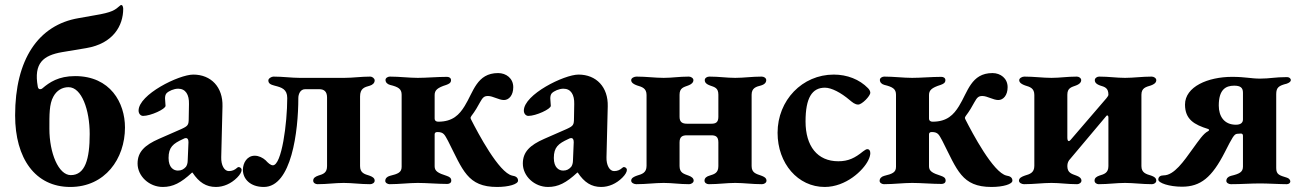

<svg xmlns="http://www.w3.org/2000/svg" viewBox="-20 -728 5165 762"><path d="M259 14C397 14 476 -98 476 -222C476 -320 418 -426 278 -426C212 -426 176 -401 149 -378C146 -375 142 -374 139 -374C134 -374 131 -378 130 -384C113 -478 152 -508 226 -521L322 -537C430 -555 469 -627 469 -693C469 -698 467 -708 462 -708C461 -708 459 -708 458 -707C436 -688 427 -679 354 -667L292 -656C132 -629 40 -492 40 -270C40 -99 120 14 259 14ZM261 -33C212 -33 176 -121 176 -217C176 -272 175 -315 192 -345C205 -369 227 -382 252 -382C304 -382 336 -292 336 -196C336 -97 318 -33 261 -33Z M626 14C666 14 698 -2 742 -43H744C770 -4 798 14 837 14C867 14 897 1 921 -23C933 -35 939 -46 939 -54C939 -60 933 -65 927 -65C925 -65 923 -64 921 -62C911 -53 901 -49 888 -49C870 -49 857 -73 858 -104L863 -306C865 -382 818 -432 747 -432C690 -432 530 -353 530 -289C530 -277 538 -268 548 -268C578 -268 637 -295 637 -308C637 -316 635 -329 635 -337C635 -345 636 -352 641 -358C650 -367 670 -376 687 -376C717 -376 731 -352 730 -315L729 -258C729 -232 726 -228 700 -216L611 -177C554 -152 526 -125 526 -79C526 -29 572 14 626 14ZM686 -51C669 -51 649 -63 649 -101C649 -144 667 -158 706 -176C711 -179 715 -180 718 -180C723 -180 728 -177 728 -164L725 -92C725 -80 722 -72 718 -66C709 -56 700 -51 686 -51Z M1027 14C1137 14 1164 -207 1164 -339C1164 -353 1171 -374 1191 -374H1247C1266 -374 1278 -365 1278 -341V-69C1278 -42 1263 -37 1243 -31C1232 -27 1223 -22 1223 -11C1223 -2 1232 3 1240 3C1279 3 1309 -2 1344 -2C1379 -2 1409 3 1449 3C1457 3 1467 -2 1467 -11C1467 -22 1457 -27 1446 -31C1426 -37 1409 -42 1409 -69V-345C1409 -377 1426 -382 1448 -388C1458 -391 1467 -398 1467 -409C1467 -417 1457 -424 1450 -424C1412 -424 1381 -419 1347 -419H1169C1137 -419 1103 -424 1065 -424C1058 -424 1045 -417 1045 -409C1045 -396 1055 -392 1070 -388C1098 -381 1120 -374 1120 -339C1120 -239 1098 -72 1063 -72C1054 -72 1044 -81 1034 -92C1023 -102 1007 -110 991 -110C961 -110 944 -82 944 -54C944 -18 973 14 1027 14Z M1526 3C1565 3 1603 -2 1638 -2C1673 -2 1717 2 1755 2C1763 2 1771 -2 1771 -11C1771 -22 1764 -26 1753 -30C1718 -41 1705 -49 1705 -68V-195C1705 -201 1709 -204 1716 -204C1742 -204 1745 -192 1758 -169C1817 -53 1835 14 1953 14C1999 14 2036 3 2036 -11C2036 -24 2026 -29 2013 -31C1960 -42 1876 -202 1850 -253C1847 -260 1846 -260 1851 -268C1865 -286 1877 -307 1885 -322C1896 -342 1902 -347 1917 -347C1936 -347 1960 -331 1980 -331C2000 -331 2017 -350 2017 -382C2017 -417 1989 -438 1957 -438C1872 -438 1859 -363 1824 -307C1803 -273 1777 -245 1719 -245C1711 -245 1705 -249 1705 -258V-351C1705 -370 1716 -380 1751 -391C1762 -395 1770 -399 1770 -410C1770 -419 1762 -423 1754 -423C1715 -423 1673 -419 1638 -419C1603 -419 1566 -424 1527 -424C1520 -424 1510 -419 1510 -411C1510 -401 1517 -394 1528 -391C1561 -383 1574 -375 1574 -352V-66C1574 -44 1560 -38 1527 -30C1516 -27 1509 -20 1509 -10C1509 -2 1519 3 1526 3Z M2155 14C2195 14 2227 -2 2271 -43H2273C2299 -4 2327 14 2366 14C2396 14 2426 1 2450 -23C2462 -35 2468 -46 2468 -54C2468 -60 2462 -65 2456 -65C2454 -65 2452 -64 2450 -62C2440 -53 2430 -49 2417 -49C2399 -49 2386 -73 2387 -104L2392 -306C2394 -382 2347 -432 2276 -432C2219 -432 2059 -353 2059 -289C2059 -277 2067 -268 2077 -268C2107 -268 2166 -295 2166 -308C2166 -316 2164 -329 2164 -337C2164 -345 2165 -352 2170 -358C2179 -367 2199 -376 2216 -376C2246 -376 2260 -352 2259 -315L2258 -258C2258 -232 2255 -228 2229 -216L2140 -177C2083 -152 2055 -125 2055 -79C2055 -29 2101 14 2155 14ZM2215 -51C2198 -51 2178 -63 2178 -101C2178 -144 2196 -158 2235 -176C2240 -179 2244 -180 2247 -180C2252 -180 2257 -177 2257 -164L2254 -92C2254 -80 2251 -72 2247 -66C2238 -56 2229 -51 2215 -51Z M2485 -410C2485 -399 2497 -393 2508 -389C2528 -383 2546 -378 2546 -351V-70C2546 -42 2528 -37 2508 -31C2497 -27 2485 -22 2485 -11C2485 -2 2497 3 2505 3C2545 3 2579 -2 2614 -2C2649 -2 2676 3 2715 3C2723 3 2733 -3 2733 -11C2733 -21 2724 -27 2713 -31C2694 -38 2677 -42 2677 -69V-163C2677 -186 2689 -191 2706 -191H2803C2820 -191 2831 -186 2831 -163V-69C2831 -42 2816 -37 2796 -31C2785 -28 2776 -22 2776 -11C2776 -2 2785 3 2793 3C2833 3 2863 -2 2898 -2C2933 -2 2964 3 3004 3C3012 3 3022 -2 3022 -11C3022 -22 3012 -27 3001 -31C2981 -38 2963 -42 2963 -69V-352C2963 -379 2981 -384 3001 -389C3012 -392 3021 -399 3021 -410C3021 -419 3011 -424 3003 -424C2963 -424 2933 -419 2898 -419C2863 -419 2835 -424 2795 -424C2787 -424 2777 -419 2777 -410C2777 -399 2786 -393 2797 -389C2817 -382 2831 -379 2831 -352V-264C2831 -241 2819 -237 2803 -237H2707C2691 -237 2677 -241 2677 -264V-352C2677 -379 2693 -382 2712 -389C2723 -393 2732 -400 2732 -410C2732 -418 2722 -424 2714 -424C2674 -424 2649 -419 2614 -419C2579 -419 2546 -424 2506 -424C2498 -424 2485 -419 2485 -410Z M3253 14C3337 14 3406 -51 3426 -92C3432 -104 3434 -114 3434 -120C3434 -130 3430 -136 3422 -136C3416 -136 3412 -131 3405 -127C3373 -101 3347 -88 3307 -88C3224 -88 3177 -148 3177 -246C3177 -340 3203 -380 3254 -380C3280 -380 3318 -360 3352 -331C3363 -322 3373 -313 3386 -313C3401 -313 3434 -347 3434 -360C3434 -365 3431 -372 3425 -378C3391 -413 3342 -432 3289 -432C3164 -432 3066 -330 3066 -201C3066 -79 3147 14 3253 14Z M3488 3C3527 3 3565 -2 3600 -2C3635 -2 3679 2 3717 2C3725 2 3733 -2 3733 -11C3733 -22 3726 -26 3715 -30C3680 -41 3667 -49 3667 -68V-195C3667 -201 3671 -204 3678 -204C3704 -204 3707 -192 3720 -169C3779 -53 3797 14 3915 14C3961 14 3998 3 3998 -11C3998 -24 3988 -29 3975 -31C3922 -42 3838 -202 3812 -253C3809 -260 3808 -260 3813 -268C3827 -286 3839 -307 3847 -322C3858 -342 3864 -347 3879 -347C3898 -347 3922 -331 3942 -331C3962 -331 3979 -350 3979 -382C3979 -417 3951 -438 3919 -438C3834 -438 3821 -363 3786 -307C3765 -273 3739 -245 3681 -245C3673 -245 3667 -249 3667 -258V-351C3667 -370 3678 -380 3713 -391C3724 -395 3732 -399 3732 -410C3732 -419 3724 -423 3716 -423C3677 -423 3635 -419 3600 -419C3565 -419 3528 -424 3489 -424C3482 -424 3472 -419 3472 -411C3472 -401 3479 -394 3490 -391C3523 -383 3536 -375 3536 -352V-66C3536 -44 3522 -38 3489 -30C3478 -27 3471 -20 3471 -10C3471 -2 3481 3 3488 3Z M4044 3C4084 3 4118 -2 4153 -2C4188 -2 4215 3 4255 3C4263 3 4272 -3 4272 -11C4272 -21 4263 -27 4252 -31C4233 -38 4216 -42 4216 -69C4216 -81 4220 -90 4228 -98L4371 -268C4372 -269 4373 -270 4374 -270C4377 -270 4379 -267 4379 -262V-69C4379 -42 4363 -37 4343 -31C4332 -27 4324 -22 4324 -11C4324 -2 4333 3 4340 3C4380 3 4410 -2 4445 -2C4480 -2 4512 3 4552 3C4559 3 4569 -2 4569 -11C4569 -22 4560 -27 4549 -31C4529 -37 4510 -42 4510 -69V-352C4510 -379 4528 -383 4548 -389C4559 -393 4569 -399 4569 -410C4569 -418 4559 -424 4551 -424C4511 -424 4480 -419 4445 -419C4410 -419 4382 -424 4342 -424C4334 -424 4325 -418 4325 -410C4325 -399 4334 -393 4345 -389C4365 -383 4379 -379 4379 -352C4379 -347 4374 -343 4371 -338L4230 -174C4227 -170 4224 -168 4222 -168C4218 -168 4216 -173 4216 -182V-352C4216 -379 4232 -382 4251 -389C4262 -393 4271 -400 4271 -410C4271 -418 4262 -424 4254 -424C4214 -424 4188 -419 4153 -419C4118 -419 4085 -424 4045 -424C4037 -424 4025 -418 4025 -410C4025 -399 4037 -393 4048 -389C4068 -383 4085 -378 4085 -351V-70C4085 -42 4067 -37 4047 -31C4036 -27 4024 -22 4024 -11C4024 -2 4036 3 4044 3Z M4577 -15C4577 -2 4620 13 4671 13C4745 13 4790 -24 4841 -124C4871 -183 4878 -196 4890 -197L4905 -198C4911 -198 4913 -194 4913 -189V-67C4913 -45 4899 -38 4865 -30C4854 -27 4847 -20 4847 -10C4847 -2 4857 3 4865 3C4909 3 4941 0 4982 0C5011 0 5059 3 5087 3C5095 3 5101 -2 5101 -8C5101 -14 5095 -21 5087 -23C5058 -32 5045 -35 5045 -61V-354C5045 -381 5055 -388 5087 -396C5098 -400 5103 -405 5103 -410C5103 -417 5096 -422 5088 -422C5039 -422 5021 -416 4981 -416C4944 -416 4923 -423 4870 -423C4774 -423 4683 -384 4683 -313C4683 -254 4720 -233 4775 -216C4780 -214 4780 -210 4774 -207C4756 -198 4738 -171 4714 -138C4678 -88 4640 -32 4598 -32C4586 -32 4577 -27 4577 -15ZM4817 -309C4817 -372 4844 -388 4878 -388C4903 -388 4913 -380 4913 -360V-254C4913 -241 4904 -233 4885 -233C4838 -233 4817 -267 4817 -309Z"/></svg>

Font: EB Garamond
Style: Bold
Weight: 700
Designer: Georg Duffner and Octavio Pardo
Foundry: Georg Duffner
Version: Version 1.000;PS 001.000;hotconv 1.0.88;makeotf.lib2.5.64775